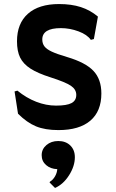

<svg xmlns="http://www.w3.org/2000/svg" viewBox="-20 -633 574 949"><path d="M69 -71 52 -181 66 -185Q110 -149 159 -130Q208 -111 257 -111Q310 -111 333.5 -123.5Q357 -136 357 -164Q357 -191 330.5 -209Q304 -227 229 -251Q166 -271 130.5 -294Q95 -317 79.5 -348.5Q64 -380 64 -429Q64 -517 118 -565Q172 -613 272 -613Q333 -613 379.5 -598Q426 -583 464 -551L444 -440L429 -436Q411 -462 368 -478Q325 -494 281 -494Q189 -494 189 -438Q189 -418 199.5 -404Q210 -390 235.5 -378Q261 -366 312 -351Q403 -324 442 -282.5Q481 -241 481 -171Q481 -83 426.5 -36.5Q372 10 269 10Q203 10 158 -8.5Q113 -27 69 -71ZM350 144Q350 188 321.5 233Q293 278 252 296L225 269L227 265Q242 256 252 238.5Q262 221 263 203Q230 202 208 183Q186 164 186 134Q186 104 209.5 84Q233 64 268 64Q305 64 327.5 86Q350 108 350 144Z"/></svg>

Font: Farro Medium
Style: Regular
Weight: 500
Designer: Aceler Chua
Foundry: Grayscale Limited
Version: Version 1.101